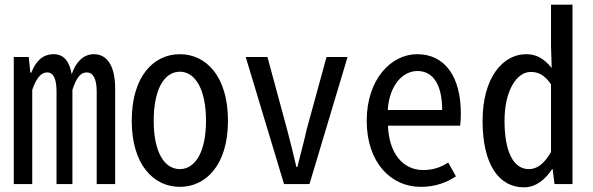

<svg xmlns="http://www.w3.org/2000/svg" viewBox="-20 -788 2540 822"><path d="M39 0H118V-403C135 -452 155 -478 182 -478C210 -478 222 -448 222 -396V0H290V-403C306 -452 323 -478 351 -478C378 -478 394 -452 394 -396V0H473V-410C473 -505 439 -556 382 -556C336 -556 304 -521 287 -470C278 -523 254 -556 211 -556C161 -556 133 -525 114 -477H110L103 -544H39Z M750 12C861 12 956 -81 956 -271C956 -463 861 -556 750 -556C639 -556 544 -463 544 -271C544 -81 639 12 750 12ZM750 -64C684 -64 638 -136 638 -271C638 -407 684 -481 750 -481C815 -481 862 -407 862 -271C862 -136 815 -64 750 -64Z M1196 0H1305L1468 -544H1378L1293 -234C1281 -179 1266 -126 1253 -73H1249C1237 -126 1223 -179 1209 -234L1125 -544H1032Z M1781 12C1845 12 1892 -7 1932 -33L1899 -92C1867 -72 1835 -60 1792 -60C1703 -60 1645 -134 1641 -250H1950C1952 -263 1953 -283 1953 -302C1953 -458 1886 -556 1766 -556C1654 -556 1550 -448 1550 -271C1550 -93 1653 12 1781 12ZM1640 -317C1647 -423 1704 -484 1767 -484C1834 -484 1873 -426 1873 -317Z M2223 14C2274 14 2313 -18 2344 -64H2346L2354 0H2431V-768H2339V-592L2342 -497C2308 -538 2277 -556 2232 -556C2132 -556 2046 -454 2046 -271C2046 -82 2117 14 2223 14ZM2244 -64C2178 -64 2140 -138 2140 -271C2140 -400 2192 -480 2252 -480C2283 -480 2310 -469 2339 -427V-137C2308 -84 2278 -64 2244 -64Z"/></svg>

Font: Noto Sans Mono CJK HK
Style: Regular
Weight: 400
Designer: Ryoko NISHIZUKA 西塚涼子 (kana, bopomofo & ideographs); Paul D. Hunt (Latin, Greek & Cyrillic); Sandoll Communications 산돌커뮤니
Foundry: Adobe
Version: Version 2.004;hotconv 1.0.118;makeotfexe 2.5.65603